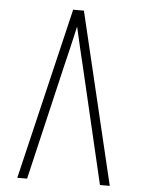

<svg xmlns="http://www.w3.org/2000/svg" viewBox="-53 -777 605 819"><g transform="rotate(5 250.0 -367.5)"><path d="M52 0 227 -735H273L448 0H406L291 -490Q280 -534 270 -577.5Q260 -621 250 -665Q240 -621 230 -577.5Q220 -534 209 -490L94 0Z"/></g></svg>

Font: Iosevka SS04 Extralight
Style: Regular
Weight: 200
Monospace: yes
Designer: Belleve Invis
Foundry: Belleve Invis
Version: Version 19.0.0; ttfautohint (v1.8.4)